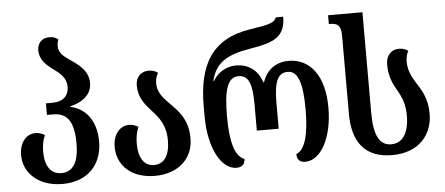

<svg xmlns="http://www.w3.org/2000/svg" viewBox="-52 -892 2372 1024"><g transform="rotate(-5 1134.5 -380.0)"><path d="M244 13C383 13 458 -76 458 -195C458 -311 399 -378 320 -393V-395C399 -415 437 -456 437 -511C437 -577 386 -612 342 -642C309 -664 282 -686 282 -720C282 -732 284 -744 289 -757C278 -766 264 -773 241 -773C200 -773 177 -743 177 -709C177 -657 212 -627 248 -601C284 -575 316 -549 316 -501C316 -455 287 -423 227 -423H193V-361H228C301 -361 337 -313 337 -196C337 -95 305 -45 243 -45C187 -45 156 -91 156 -165C156 -201 161 -228 173 -255C157 -265 140 -270 124 -270C72 -270 37 -224 37 -159C37 -65 115 13 244 13Z M740 13C856 13 945 -54 945 -171C945 -274 892 -323 847 -368C816 -400 788 -430 788 -478C788 -498 794 -519 803 -533C791 -542 777 -549 753 -549C711 -549 684 -518 684 -476C684 -409 718 -372 752 -334C788 -294 824 -253 824 -170C824 -92 795 -45 739 -45C686 -45 657 -92 657 -164C657 -201 662 -228 674 -255C658 -265 641 -270 625 -270C573 -270 538 -224 538 -159C538 -65 608 13 740 13Z M1176 8C1206 8 1222 -7 1222 -36C1171 -53 1149 -135 1149 -269C1149 -408 1169 -478 1228 -478C1284 -478 1301 -428 1301 -318V-180H1418V-318C1418 -428 1437 -478 1492 -478C1547 -478 1570 -411 1570 -269C1570 -139 1548 -55 1500 -37C1500 -9 1513 8 1545 8C1626 8 1692 -105 1692 -269C1692 -438 1618 -536 1501 -536C1439 -536 1384 -503 1362 -434H1358C1336 -503 1282 -536 1222 -536C1175 -536 1125 -514 1096 -463H1093C1115 -559 1177 -598 1306 -619C1434 -640 1493 -665 1494 -773H1454C1445 -743 1406 -736 1315 -722C1102 -690 1030 -551 1030 -334V-281C1030 -104 1098 8 1176 8Z M2009 13C2154 13 2227 -79 2227 -190C2227 -272 2196 -319 2168 -362C2148 -395 2129 -428 2129 -478C2129 -498 2134 -519 2143 -533C2132 -542 2117 -549 2093 -549C2051 -549 2024 -517 2024 -471C2024 -403 2046 -364 2067 -327C2087 -292 2105 -254 2105 -190C2105 -102 2073 -45 2009 -45C1948 -45 1917 -98 1917 -221V-760H1733V-713H1738C1779 -713 1798 -700 1798 -647V-225C1798 -78 1862 13 2009 13Z"/></g></svg>

Font: Noto Serif Georgian Condensed SemiBold
Style: Regular
Weight: 600
Width: 3
Designer: Monotype Design Team, Akaki Razmadze
Foundry: Google LLC
Version: Version 2.003